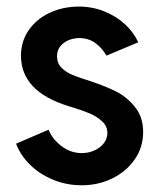

<svg xmlns="http://www.w3.org/2000/svg" viewBox="-20 -549 483 577"><path d="M28.3 -117.2 126 -159.2Q137.7 -130.4 165.3 -109.6Q192.9 -88.9 225.6 -88.9Q246.1 -88.9 263.9 -96.9Q281.7 -105 292.2 -118.9Q302.7 -132.8 302.7 -149.4Q302.7 -169.9 286.4 -184.8Q270 -199.7 248.8 -208.5Q227.5 -217.3 197.3 -226.6L184.6 -230.5Q43.5 -274.4 43 -380.9Q43 -424.8 66.4 -458.5Q89.8 -492.2 129.2 -510.5Q168.5 -528.8 215.8 -529.3Q257.8 -529.3 293.9 -514.6Q330.1 -500 356 -475.8Q381.8 -451.7 395.5 -421.9L299.8 -381.8Q287.6 -403.8 267.6 -418.9Q247.6 -434.1 218.8 -434.6Q189.9 -434.1 170.7 -419.2Q151.4 -404.3 151.4 -379.9Q151.4 -358.9 164.8 -345.5Q178.2 -332 198.2 -323.7Q218.3 -315.4 255.9 -303.7Q296.4 -290 328.1 -274.4Q359.9 -258.8 385 -228.3Q410.2 -197.8 410.2 -152.3Q410.2 -106.4 384.8 -69.8Q359.4 -33.2 317.1 -12.7Q274.9 7.8 225.6 7.8Q179.7 7.8 139.2 -9Q98.6 -25.9 69.8 -54.4Q41 -83 28.3 -117.2Z"/></svg>

Font: Reddit Sans Strawberry SemiBold
Style: Regular
Weight: 600
Designer: Stephen Hutchings
Foundry: Reddit
Version: Version 1.013